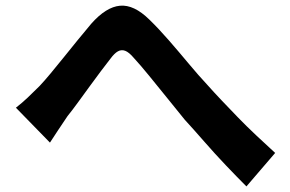

<svg xmlns="http://www.w3.org/2000/svg" viewBox="-20 -684 1040 688"><path d="M37 -298Q60 -316 79.5 -334.5Q99 -353 122 -376Q139 -394 161 -420.5Q183 -447 208 -478Q233 -509 258.5 -540.5Q284 -572 307 -599Q360 -659 410 -663.5Q460 -668 515 -614Q549 -581 585.5 -539Q622 -497 657 -455Q692 -413 722 -381Q746 -354 773.5 -325Q801 -296 832 -264Q863 -232 897 -200Q931 -168 966 -136L863 -16Q828 -51 789 -92Q750 -133 712.5 -176Q675 -219 642 -255Q612 -292 578.5 -333.5Q545 -375 514 -413Q483 -451 459 -477Q442 -497 428.5 -502Q415 -507 402.5 -500Q390 -493 376 -474Q361 -455 341.5 -429Q322 -403 300.5 -373.5Q279 -344 259 -316.5Q239 -289 222 -268Q205 -243 188.5 -218Q172 -193 159 -173Z"/></svg>

Font: Noto Sans KR
Style: Bold
Weight: 700
Designer: Ryoko NISHIZUKA  (kana, bopomofo & ideographs); Paul D. Hunt (Latin, Greek & Cyrillic); Sandoll Communications , Soo-you
Foundry: Adobe
Version: Version 2.004-H2;hotconv 1.0.118;makeotfexe 2.5.65603